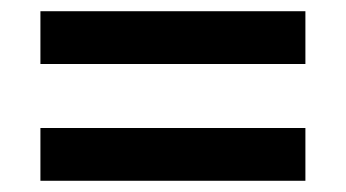

<svg xmlns="http://www.w3.org/2000/svg" viewBox="-20 -523 617 342"><path d="M52 -409H524V-503H52ZM52 -201H524V-295H52Z"/></svg>

Font: Noto Sans Lao SemiBold
Style: Regular
Weight: 600
Designer: Monotype Design Team
Foundry: Monotype Imaging Inc.
Version: Version 2.003